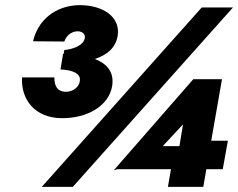

<svg xmlns="http://www.w3.org/2000/svg" viewBox="-20 -729 929 749"><path d="M220 -268C321 -267 406 -316 418 -396C425 -450 396 -481 350 -499C396 -514 431 -541 439 -589C451 -665 379 -709 291 -709C194 -708 127 -648 109 -568L231 -567C238 -588 256 -606 282 -607C301 -607 313 -596 311 -582C307 -552 266 -537 231 -534L228 -518L226 -519L216 -458C262 -456 298 -443 291 -411C287 -385 258 -369 233 -371C204 -373 192 -393 192 -427H66C61 -342 115 -269 220 -268ZM767 -700 143 0H264L889 -700ZM849 -69 869 -180H804L846 -420H734L424 -65L438 -69H647L635 0H773L785 -69ZM694 -244 680 -159H615Z"/></svg>

Font: Jost* Black
Style: Italic
Weight: 900
Italic angle: -10°
Version: Version 3.7